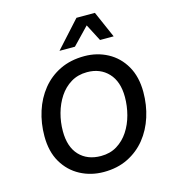

<svg xmlns="http://www.w3.org/2000/svg" viewBox="-129 -1002 998 1116"><g transform="rotate(-15 369.5 -443.5)"><path d="M358 10Q281 10 217 -24Q153 -58 115 -122.5Q77 -187 77 -280Q77 -358 99.5 -428.5Q122 -499 166 -553.5Q210 -608 274 -639Q338 -670 421 -670Q497 -670 560.5 -636Q624 -602 661.5 -537Q699 -472 699 -380Q699 -302 676.5 -231.5Q654 -161 610.5 -107Q567 -53 503.5 -21.5Q440 10 358 10ZM366 -84Q421 -84 462.5 -109.5Q504 -135 532 -177.5Q560 -220 574 -273Q588 -326 588 -380Q588 -473 539.5 -524.5Q491 -576 412 -576Q357 -576 315 -550.5Q273 -525 245 -482.5Q217 -440 202.5 -387.5Q188 -335 188 -280Q188 -186 236 -135Q284 -84 366 -84ZM546 -897 616 -737H534L481 -839L383 -737H290L435 -897Z"/></g></svg>

Font: Work Sans Medium
Style: Italic
Weight: 500
Italic angle: -13°
Designer: Wei Huang
Foundry: Wei Huang
Version: Version 2.012; ttfautohint (v1.8.3)